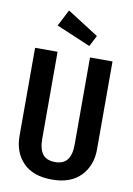

<svg xmlns="http://www.w3.org/2000/svg" viewBox="-101 -991 739 1067"><g transform="rotate(10 268.5 -457.0)"><path d="M487 -194Q487 -103 430.5 -44.5Q374 14 269 14Q162 14 106 -43.5Q50 -101 50 -194V-691H177V-200Q177 -142 199 -113.5Q221 -85 269 -85Q316 -85 338 -113.5Q360 -142 360 -200V-691H487ZM200 -928 377 -815 345 -753 152 -835Z"/></g></svg>

Font: Fira Sans Extra Condensed Medium
Style: Regular
Weight: 500
Width: 1
Designer: Carrois Corporate & Edenspiekermann AG
Foundry: Carrois Corporate GbR & Edenspiekermann AG
Version: Version 4.203